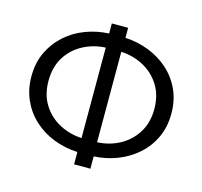

<svg xmlns="http://www.w3.org/2000/svg" viewBox="-107 -861 1030 978"><g transform="rotate(15 408.5 -371.5)"><path d="M365 0V-65Q298 -68 239 -91Q180 -114 135 -155Q90 -196 64.5 -252.5Q39 -309 39 -377Q39 -449 66 -505.5Q93 -562 138.5 -602.5Q184 -643 242.5 -665Q301 -687 365 -690V-743H451V-690Q516 -687 575 -664Q634 -641 679.5 -600.5Q725 -560 751 -503.5Q777 -447 777 -377Q777 -307 750.5 -250.5Q724 -194 678 -153.5Q632 -113 573.5 -90.5Q515 -68 451 -65V0ZM367 -139V-616Q302 -613 247.5 -583.5Q193 -554 161 -502Q129 -450 129 -377Q129 -304 162.5 -251.5Q196 -199 250.5 -170.5Q305 -142 367 -139ZM449 -139Q514 -142 568 -171.5Q622 -201 654.5 -253.5Q687 -306 687 -377Q687 -450 654 -502.5Q621 -555 566.5 -584Q512 -613 449 -616Z"/></g></svg>

Font: Raleway Medium
Style: Regular
Weight: 500
Designer: Matt McInerney, Pablo Impallari, Rodrigo Fuenzalida
Foundry: Matt McInerney, Pablo Impallari, Rodrigo Fuenzalida
Version: Version 4.026